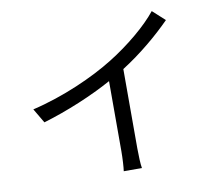

<svg xmlns="http://www.w3.org/2000/svg" viewBox="-86 -885 1172 1020"><g transform="rotate(-10 500.0 -375.0)"><path d="M795 -781C739 -710 634 -623 532 -560C422 -491 252 -415 85 -376L131 -298C262 -337 400 -395 507 -454V-76C507 -38 504 12 501 31H599C595 11 593 -38 593 -76V-504C696 -569 792 -651 861 -721Z"/></g></svg>

Font: Source Han Sans CN Regular
Style: Regular
Weight: 400
Designer: Ryoko NISHIZUKA (kana & ideographs); Paul D. Hunt (Latin, Greek & Cyrillic); Wenlong ZHANG (bopomofo); Sandoll Communica
Foundry: Adobe Systems Incorporated
Version: Version 1.004;PS 1.004;hotconv 1.0.82;makeotf.lib2.5.63406